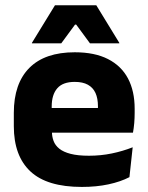

<svg xmlns="http://www.w3.org/2000/svg" viewBox="-20 -707 570 739"><path d="M295 12.5Q160.9 12.5 97.1 -47.2Q33.2 -107 33.2 -221.4V-272.5Q33.2 -385.7 93.1 -445.8Q152.9 -505.8 267.7 -505.8Q344.5 -505.8 395.6 -479.7Q446.8 -453.6 472.6 -405.1Q498.3 -356.5 498.3 -288.5V-272.1Q498.3 -253 496.7 -233.3Q495 -213.5 491.8 -196.4H354.1Q355.8 -225.6 356.4 -251.4Q357 -277.2 357 -297.9Q357 -328.3 347.5 -349.2Q337.9 -370 318.2 -380.9Q298.5 -391.8 267.7 -391.8Q221.7 -391.8 200.4 -367.1Q179 -342.4 179 -296.9V-252L179.9 -235.3V-200.5Q179.9 -181.3 186.2 -164.4Q192.5 -147.5 208.3 -134.7Q224.2 -121.9 251.9 -114.8Q279.7 -107.6 322.6 -107.6Q367.9 -107.6 410 -116.3Q452.1 -125 490.7 -140.1L478.2 -25.2Q444.2 -7.5 397.6 2.5Q351.1 12.5 295 12.5ZM114.2 -196.4V-291.2H461V-196.4ZM191.6 -686.8H350.6L439.2 -542.1V-540.2H326.3L273.2 -612.4H268.9L215.8 -540.2H102.9V-542.1Z"/></svg>

Font: Anek Tamil Medium
Style: Regular
Weight: 500
Designer: Aadarsh Rajan (Tamil), Yesha Goshar (Latin)
Foundry: Ek Type
Version: Version 1.003